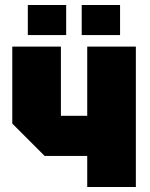

<svg xmlns="http://www.w3.org/2000/svg" viewBox="-20 -746 600 766"><path d="M522 -560V0H328V-124H158L29 -253V-560H223V-284H328V-560ZM91 -606V-726H244V-606ZM306 -606V-726H459V-606Z"/></svg>

Font: Tektur SemiCondensed ExtraBold
Style: Regular
Weight: 800
Width: 4
Designer: Adam Jagosz
Foundry: Adam Jagosz
Version: Version 1.005;gftools[0.9.30]